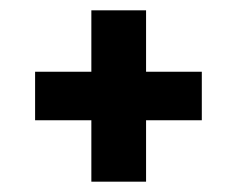

<svg xmlns="http://www.w3.org/2000/svg" viewBox="-20 -541 459 372"><path d="M371 -402V-308H263V-189H157V-308H48V-402H157V-521H263V-402Z"/></svg>

Font: Rising Sun SemiBold
Style: Regular
Weight: 600
Designer: Matt McInerney, Pablo Impallari, Rodrigo Fuenzalida (Raleway font), Stephen Hutchings (Greek), Cristiano Sobral (main ch
Foundry: The Rising Sun Project Authors
Version: Version 4.327; ttfautohint (v1.8.4.7-5d5b-dirty)